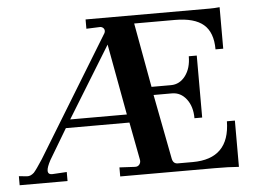

<svg xmlns="http://www.w3.org/2000/svg" viewBox="-66 -657 960 719"><g transform="rotate(-5 414.0 -298.0)"><path d="M804 3Q767 0 713 0H358V-34L415 -31Q427 -30 433 -38Q439 -46 437 -56L410 -198H171L103 -84Q89 -58 89 -45Q89 -29 109 -31L160 -34V0H-20V-34L11 -31Q24 -30 37 -42Q47 -53 71 -90L346 -540Q348 -544 348 -548Q348 -555 343 -559.5Q338 -564 331 -564L280 -562V-597H747Q764 -597 784 -599V-443H755Q755 -507 720.5 -536.5Q686 -566 613 -566H460L504 -324H577Q610 -324 631.5 -352.5Q653 -381 653 -426H683V-193H654Q654 -237 632.5 -265Q611 -293 578 -293H509L556 -49Q560 -30 577 -30H633Q772 -30 774 -171H804ZM190 -229H403L354 -496Z"/></g></svg>

Font: UnnaMedium
Style: Regular
Weight: 500
Designer: Jorge de Buen Unna
Foundry: Omnibus-Type
Version: Version 2.008;hotconv 1.0.109;makeotfexe 2.5.65596